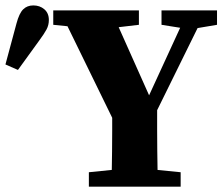

<svg xmlns="http://www.w3.org/2000/svg" viewBox="-21 -696 832 716"><path d="M-0.7 -455.6 40.5 -608.6Q50.6 -646.5 65.4 -661.1Q80.2 -675.8 103.2 -675.8Q127.5 -675.8 144.3 -661.4Q161.2 -647 161.2 -621.5Q161.2 -602.1 152.3 -585.8Q143.4 -569.4 125.7 -545.4L45.9 -435.2ZM310.4 0V-53.7L458.2 -68.7H501.8L652.7 -53.7V0ZM394.4 0Q395.4 -33.7 395.9 -65Q396.4 -96.3 396.9 -131.2Q397.4 -166.1 397.4 -209.1Q397.4 -252 397.4 -309.5H565Q565 -252.8 565 -209.9Q565 -167.1 565.5 -132.6Q566 -98 566.5 -66.2Q567 -34.4 568 0ZM417.9 -214.8 201.8 -657.3H393.6L550.9 -304.9H518.3L526.3 -321.6L680.7 -657.3H748.3L530.4 -214.8ZM177.6 -603.5V-657.3H497V-603.5L369.8 -588.5H326.2ZM581.3 -603.5V-657.3H788.3V-603.5L699.2 -588.5H675.7Z"/></svg>

Font: Source Serif 4 Variable
Style: Regular
Weight: 400
Designer: Frank Grießhammer
Foundry: Adobe
Version: Version 4.005;hotconv 1.1.0;makeotfexe 2.6.0